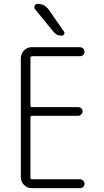

<svg xmlns="http://www.w3.org/2000/svg" viewBox="-20 -975 540 995"><path d="M174.8 -955.1Q210.9 -955.1 232.4 -924.8L311.5 -811.5Q316.4 -804.7 312 -797.4Q307.6 -790 299.8 -790Q272.5 -790 257.8 -809.6L162.1 -926.8Q155.3 -934.6 159.7 -944.8Q164.1 -955.1 174.8 -955.1ZM143.6 0Q120.1 0 104 -17.1Q87.9 -34.2 87.9 -56.6V-672.9Q87.9 -696.3 104.5 -713.4Q121.1 -730.5 143.6 -730.5H393.6Q403.3 -730.5 410.6 -723.6Q418 -716.8 418 -707Q418 -697.3 411.1 -690.4Q404.3 -683.6 393.6 -683.6H147.5Q138.7 -683.6 137.7 -675.8V-428.7Q137.7 -419.9 147.5 -419.9H384.8Q393.6 -419.9 400.9 -413.6Q408.2 -407.2 408.2 -397.9Q408.2 -388.7 400.9 -381.8Q393.6 -375 384.8 -375H147.5Q138.7 -375 137.7 -366.2V-54.7Q137.7 -45.9 147.5 -45.9H393.6Q403.3 -45.9 410.6 -39.6Q418 -33.2 418 -22.9Q418 -12.7 411.1 -6.3Q404.3 0 393.6 0Z"/></svg>

Font: Rounded-X Mgen+ 2m light
Style: Regular
Weight: 200
Designer: [Source Han Sans]
Ryoko NISHIZUKA  (kana & ideographs); Paul D. Hunt (Latin, Greek & Cyrillic); Wenlong ZHANG  (bopomofo
Version: Version 1.059.20150602